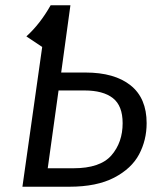

<svg xmlns="http://www.w3.org/2000/svg" viewBox="-20 -708 606 728"><path d="M536 -241Q536 -177 507.5 -123Q479 -69 413 -34.5Q347 0 243 0H65L140 -530L80 -570Q132 -617 172 -688H247L212 -433H304Q414 -433 475 -384.5Q536 -336 536 -241ZM445 -241Q445 -307 408 -336Q371 -365 300 -365H202L161 -70H258Q360 -70 402.5 -119Q445 -168 445 -241Z"/></svg>

Font: Fira Sans Book
Style: Italic
Weight: 350
Italic angle: -8°
Designer: bBox Type GmbH & Carrois Corporate GbR & Edenspiekermann AG
Foundry: bBox Type GmbH & Carrois Corporate GbR & Edenspiekermann AG
Version: Version 4.301